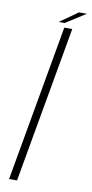

<svg xmlns="http://www.w3.org/2000/svg" viewBox="-97 -911 453 950"><g transform="rotate(10 129.5 -436.0)"><path d="M22 0 161 -785H201L62 0ZM129 -808 219.5 -872H259L159 -808Z"/></g></svg>

Font: Anybody ExtraExpanded ExtraLight
Style: Italic
Weight: 200
Width: 8
Italic angle: -10°
Designer: Tyler Finck
Foundry: Etcetera Type Company
Version: Version 1.010; ttfautohint (v1.8.3) -l 8 -r 50 -G 200 -x 14 